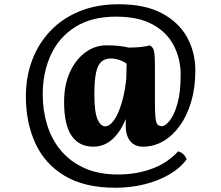

<svg xmlns="http://www.w3.org/2000/svg" viewBox="-20 -680 1039 902"><path d="M682.2 -467Q692.7 -462.4 698.3 -453.4Q703.8 -444.4 705.8 -425.7Q707.8 -407 707.8 -371V-205.1Q707.8 -153.5 710.3 -128.2Q712.9 -102.8 720.1 -95.1Q727.3 -87.3 740.2 -87.3Q756 -87.3 776.9 -112.8Q797.8 -138.2 813.3 -191.8Q828.7 -245.4 828.7 -328.5Q828.7 -402.1 797.3 -464.4Q765.9 -526.7 698.8 -564.2Q631.8 -601.8 525 -601.8Q410.4 -601.8 333.6 -553.3Q256.8 -504.9 218.8 -422Q180.7 -339.2 180.7 -235.4Q180.7 -161.1 201.4 -93.5Q222.2 -25.9 265.6 26.5Q309.1 78.9 375.9 109.3Q442.7 139.8 535.8 139.8Q618.3 139.8 691.5 113.6Q764.8 87.4 816.8 31Q831.9 35.1 841.7 44.7Q851.6 54.4 857.2 68Q826.7 110 774.9 140Q723 170 658 186Q592.9 202 522.3 202Q378 202 284.5 146.5Q191.1 91 146.3 -6.5Q101.5 -104 101.5 -228Q101.5 -318 130.6 -396Q159.6 -474 215.5 -533.5Q271.4 -593 352.6 -626.5Q433.8 -660 538.1 -660Q660.5 -660 740 -618Q819.4 -575.9 858.5 -505.6Q897.6 -435.2 897.6 -348.6Q897.6 -268.6 878.4 -202.9Q859.2 -137.2 825.2 -89.8Q791.2 -42.4 746.9 -16.7Q702.7 9 652.7 9Q613.2 9 591.9 -17Q570.6 -43 570.6 -89Q570.6 -115.5 571.1 -161.8Q571.6 -208 572.3 -262.5Q573.1 -317 574.6 -368.5Q576.1 -420 577.6 -456.4Q610.4 -456.4 637.2 -458.7Q664 -461 682.2 -467ZM480.1 -467Q510.6 -467 536.7 -464.5Q562.8 -462 595.4 -454L584.1 -372.9Q565.3 -389.9 543.2 -397.6Q521.1 -405.3 501.2 -405.3Q473.4 -405.3 456.3 -390.2Q439.1 -375.2 431.2 -338.7Q423.3 -302.2 423.3 -235.8Q423.3 -154.1 437.9 -120.3Q452.5 -86.6 474.9 -86.6Q494.5 -86.6 514.9 -114.3Q535.2 -141.9 551.9 -197Q568.7 -252 575.6 -333.3L616.2 -352.6Q612.7 -274.9 598.2 -209.2Q583.6 -143.5 558.7 -94.4Q533.9 -45.3 498.6 -18.1Q463.4 9 417.6 9Q351.6 9 316.3 -42.2Q281.1 -93.4 281.1 -201.7Q281.1 -280.1 307.9 -339.9Q334.8 -399.6 380.2 -433.3Q425.6 -467 480.1 -467Z"/></svg>

Font: Vollkorn
Style: Regular
Weight: 400
Designer: Friedrich Althausen
Foundry: Friedrich Althausen
Version: Version 5.001